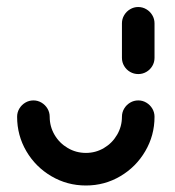

<svg xmlns="http://www.w3.org/2000/svg" viewBox="-20 -539 511 561"><path d="M384.1 -245.6Q396.7 -245.6 407.6 -239.1Q418.5 -232.6 425 -221.7Q431.5 -210.7 431.5 -197.8Q431.5 -143.3 404.4 -97.2Q377.4 -51.1 331.5 -24.1Q285.6 3 231.1 3Q176.3 3 130.2 -24.1Q84.1 -51.1 57 -97.2Q30 -143.3 30 -197.8Q30 -210.7 36.5 -221.7Q43 -232.6 53.9 -239.1Q64.8 -245.6 77.8 -245.6Q90.4 -245.6 101.3 -239.1Q112.2 -232.6 118.7 -221.7Q125.2 -210.7 125.2 -197.8Q125.2 -169.3 139.4 -145Q153.7 -120.7 178 -106.5Q202.2 -92.2 231.1 -92.2Q259.6 -92.2 283.7 -106.5Q307.8 -120.7 322 -145Q336.3 -169.3 336.3 -197.8Q336.3 -210.7 342.8 -221.7Q349.3 -232.6 360.2 -239.1Q371.1 -245.6 384.1 -245.6ZM384.1 -322.6Q371.1 -322.6 360.2 -328.9Q349.3 -335.2 342.8 -346.1Q336.3 -357 336.3 -370V-470.7Q336.3 -483.7 342.8 -494.6Q349.3 -505.6 360.2 -512Q371.1 -518.5 383.7 -518.5Q396.7 -518.5 407.6 -512Q418.5 -505.6 425 -494.6Q431.5 -483.7 431.5 -470.7V-370Q431.5 -357 425 -346.1Q418.5 -335.2 407.6 -328.9Q396.7 -322.6 384.1 -322.6Z"/></svg>

Font: 26F Galaxy Sans Extra Bold
Style: Regular
Weight: 800
Designer: C₂₉H₂₅N₃O₅
Version: Version 1.100